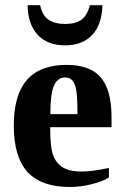

<svg xmlns="http://www.w3.org/2000/svg" viewBox="-20 -725 484 754"><path d="M241.2 -470.2Q334.5 -470.2 376.2 -420.4Q418 -370.6 418 -265.6V-225.6H177.2V-217.8Q177.2 -145 189 -114.3Q200.7 -83.5 227.1 -67.4Q253.4 -51.3 299.3 -51.3Q342.3 -51.3 407.7 -65.4V-27.8Q380.9 -11.7 338.1 -1.2Q295.4 9.3 254.9 9.3Q142.1 9.3 88.1 -49.6Q34.2 -108.4 34.2 -231.9Q34.2 -352.1 85.7 -411.1Q137.2 -470.2 241.2 -470.2ZM235.8 -420.9Q206.5 -420.9 192.1 -389.2Q177.7 -357.4 177.7 -276.9H284.2Q284.2 -342.3 279.8 -368.9Q275.4 -395.5 264.9 -408.2Q254.4 -420.9 235.8 -420.9ZM235.4 -546.9Q166.5 -546.9 127.9 -588.4Q89.4 -629.9 88.4 -704.6H137.7Q146 -664.1 170.9 -647.5Q195.8 -630.9 235.4 -630.9Q277.8 -630.9 300.3 -647.9Q322.8 -665 333 -704.6H382.3Q379.9 -627.4 341.6 -587.2Q303.2 -546.9 235.4 -546.9Z"/></svg>

Font: Tinos
Style: Bold
Weight: 700
Designer: Steve Matteson
Foundry: Monotype Imaging Inc.
Version: Version 1.23